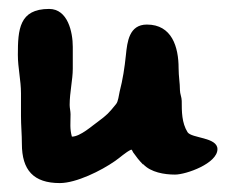

<svg xmlns="http://www.w3.org/2000/svg" viewBox="-20 -523 507 430"><path d="M143 -369V-418C143 -451 132 -503 90 -503C23 -503 20 -457 20 -400C20 -371 27 -343 27 -314V-263C27 -242 29 -222 29 -201C29 -142 55 -113 114 -113C151 -113 207 -141 237 -162C249 -170 261 -182 274 -188C276 -187 277 -184 278 -182C285 -172 292 -163 300 -155H301C318 -137 348 -132 372 -132C397 -132 467 -157 467 -189C467 -216 409 -213 400 -227C387 -248 387 -273 387 -297C387 -305 383 -313 383 -321C383 -337 380 -352 380 -370C380 -418 365 -468 309 -468C269 -468 265 -429 262 -400C259 -371 255 -345 248 -318C246 -310 245 -296 240 -290C223 -269 220 -266 200 -251C187 -242 160 -217 141 -217C136 -235 138 -247 138 -267C138 -274 136 -281 136 -288C136 -316 143 -345 143 -369Z"/></svg>

Font: ChillLongCangKaiShu ExtraBold
Style: Regular
Weight: 800
Version: Version 3.500;Glyphs 3.1.1 (3135)